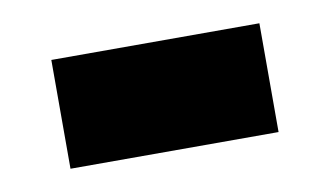

<svg xmlns="http://www.w3.org/2000/svg" viewBox="-33 -414 445 259"><g transform="rotate(-10 189.5 -284.5)"><path d="M47 -359H332V-210H47Z"/></g></svg>

Font: Saira Stencil One
Style: Regular
Weight: 400
Designer: Hector Gatti with collaboration of the Omnibus-Type team
Foundry: Omnibus-Type
Version: Version 1.004